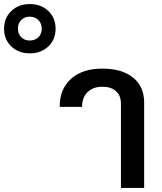

<svg xmlns="http://www.w3.org/2000/svg" viewBox="-273 -923 795 943"><path d="M-253 -782Q-253 -835 -217.5 -869Q-182 -903 -127 -903Q-71 -903 -35.5 -869Q0 -835 0 -782Q0 -729 -35.5 -695Q-71 -661 -127 -661Q-182 -661 -217.5 -695Q-253 -729 -253 -782ZM-68 -782Q-68 -808 -84.5 -824.5Q-101 -841 -127 -841Q-153 -841 -169 -824.5Q-185 -808 -185 -782Q-185 -757 -169 -740.5Q-153 -724 -127 -724Q-101 -724 -84.5 -740Q-68 -756 -68 -782ZM321 -414Q321 -453 297 -475Q273 -497 230 -497Q184 -497 157 -470.5Q130 -444 130 -398H20Q20 -486 76 -536Q132 -586 230 -586Q326 -586 380.5 -542Q435 -498 435 -420V0H321Z"/></svg>

Font: Sarabun SemiBold
Style: Regular
Weight: 600
Designer: Suppakit Chalermlarp | Katatrad Co.,Ltd.
Foundry: Cadson Demak Co.,Ltd.
Version: Version 1.000; ttfautohint (v1.6)